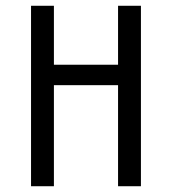

<svg xmlns="http://www.w3.org/2000/svg" viewBox="-20 -645 596 665"><path d="M87.5 0V-625H166.7V-420.8H388.9V-625H468.1V0H388.9V-350H166.7V0Z"/></svg>

Font: Afacad Flux
Style: Regular
Weight: 400
Designer: Kristian Moeller
Foundry: Dicotype
Version: Version 1.100